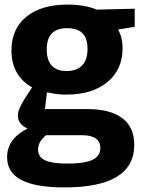

<svg xmlns="http://www.w3.org/2000/svg" viewBox="-20 -568 621 838"><path d="M568 -451 495 -439Q515 -405 515 -358Q515 -264 448.5 -209.5Q382 -155 268 -155Q230 -155 185 -165L176 -92H360Q461 -92 513.5 -52.5Q566 -13 566 64Q566 250 262 250Q135 250 73 217.5Q11 185 11 118Q11 38 100 -7Q58 -26 58 -64Q58 -82 71 -107.5Q84 -133 120 -187Q76 -211 53 -252Q30 -293 30 -347Q30 -442 95 -495Q160 -548 275 -548Q348 -548 403 -526L568 -530ZM362 -354Q362 -401 340 -423Q318 -445 273 -445Q184 -445 184 -353Q184 -306 205.5 -282Q227 -258 270 -258Q315 -258 338.5 -282.5Q362 -307 362 -354ZM336 22H181Q146 51 146 85Q146 117 176.5 131.5Q207 146 274 146Q350 146 384 129.5Q418 113 418 78Q418 22 336 22Z"/></svg>

Font: Bitter Pro OGT
Style: Bold
Weight: 700
Designer: Sol Matas, and Bitter project Authors
Foundry: Sol Matas
Version: Version 2.110